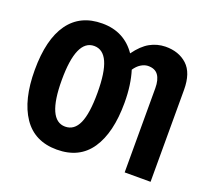

<svg xmlns="http://www.w3.org/2000/svg" viewBox="-124 -883 1154 1052"><g transform="rotate(20 453.0 -357.5)"><path d="M565 -358Q565 -183 499.5 -86.5Q434 10 303 10Q173 10 107 -87.5Q41 -185 41 -359Q41 -538 108 -631.5Q175 -725 303 -725Q368 -725 417.5 -699Q467 -673 501 -623Q540 -677 581.5 -700Q623 -723 671 -724Q749 -725 798 -680Q847 -635 847 -536V0H696V-491Q696 -540 677 -566.5Q658 -593 616 -592Q596 -591 576 -578.5Q556 -566 540 -542Q552 -504 558.5 -457.5Q565 -411 565 -358ZM199 -358Q199 -124 303 -124Q356 -124 381.5 -181Q407 -238 407 -358Q407 -478 381 -536Q355 -594 303 -594Q199 -594 199 -358Z"/></g></svg>

Font: Noto Sans ExtraCondensed ExtraBold
Style: Regular
Weight: 800
Width: 2
Designer: Monotype Design Team
Foundry: Monotype Imaging Inc.
Version: Version 2.013; ttfautohint (v1.8.4.7-5d5b)